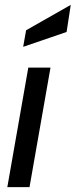

<svg xmlns="http://www.w3.org/2000/svg" viewBox="-20 -767 310 787"><path d="M10 0 96 -490H187L101 0ZM75 -575 87 -643 270 -747 253 -636Z"/></svg>

Font: Cabin VF Beta
Style: Italic
Weight: 400
Italic angle: -7°
Designer: Pablo Impallari
Foundry: Pablo Impallari. http://www.impallari.com Igino Marini. http://www.ikern.com
Version: Version 2.300